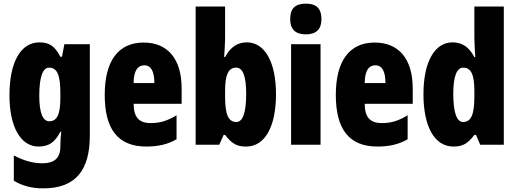

<svg xmlns="http://www.w3.org/2000/svg" viewBox="-20 -796 2841 1056"><path d="M197 -563C93 -563 32 -453 32 -272C32 -99 93 10 192 10C249 10 282 -14 312 -71H317C314 -51 312 -17 312 5V11C312 78 273 102 214 102C165 102 115 90 56 59V198C103 226 154 240 219 240C398 240 474 137 474 -49V-553H334L321 -484H312C281 -544 249 -563 197 -563ZM250 -424C294 -424 312 -384 312 -285V-256C312 -168 294 -129 251 -129C215 -129 196 -176 196 -270C196 -375 216 -424 250 -424Z M770 -562C629 -562 556 -459 556 -274C556 -90 625 10 785 10C849 10 903 -2 951 -30V-162C900 -131 860 -119 809 -119C745 -119 715 -151 715 -225H979V-310C979 -472 902 -562 770 -562ZM774 -437C807 -437 829 -409 829 -339H715C715 -411 740 -437 774 -437Z M1218 -588V-760H1056V0H1186L1210 -54H1218C1257 -3 1285 10 1334 10C1438 10 1498 -101 1498 -278C1498 -455 1436 -563 1338 -563C1288 -563 1248 -539 1218 -482H1213C1216 -532 1218 -567 1218 -588ZM1279 -424C1316 -424 1334 -376 1334 -280C1334 -175 1315 -125 1280 -125C1236 -125 1218 -166 1218 -265V-297C1218 -385 1236 -424 1279 -424Z M1662 -776C1602 -776 1576 -748 1576 -691C1576 -635 1605 -607 1662 -607C1719 -607 1748 -635 1748 -691C1748 -747 1722 -776 1662 -776ZM1743 -553H1581V0H1743Z M2041 -562C1900 -562 1827 -459 1827 -274C1827 -90 1896 10 2056 10C2120 10 2174 -2 2222 -30V-162C2171 -131 2131 -119 2080 -119C2016 -119 1986 -151 1986 -225H2250V-310C2250 -472 2173 -562 2041 -562ZM2045 -437C2078 -437 2100 -409 2100 -339H1986C1986 -411 2011 -437 2045 -437Z M2474 10C2527 10 2554 -8 2589 -54H2598L2621 0H2751V-760H2589V-588C2589 -567 2591 -532 2594 -482H2589C2559 -539 2520 -563 2469 -563C2370 -563 2309 -455 2309 -278C2309 -101 2369 10 2474 10ZM2527 -125C2493 -125 2473 -175 2473 -280C2473 -376 2492 -424 2528 -424C2571 -424 2589 -385 2589 -297V-265C2589 -166 2571 -125 2527 -125Z"/></svg>

Font: Noto Sans Lao Looped ExtraCondensed Black
Style: Regular
Weight: 900
Width: 2
Designer: Mark Frömberg, Ben Mitchell
Foundry: The Fontpad Ltd
Version: Version 1.002